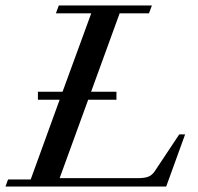

<svg xmlns="http://www.w3.org/2000/svg" viewBox="-25 -683 724 703"><path d="M-4.9 0 4.4 -25.9H87.4L193.4 -317.9H113.8V-347.2H204.1L309.1 -634.3H179.7L190.4 -663.1H531.2L520.5 -634.3H413.1L308.6 -347.2H401.4V-317.9H297.9L193.4 -30.8H481.4Q504.4 -30.8 518.1 -36.1Q531.7 -41.5 541 -55.2L631.3 -190.9H652.8L583.5 0Z"/></svg>

Font: Elstob 14pt Medium
Style: Italic
Weight: 500
Italic angle: -20°
Designer: Peter S. Baker
Version: Version 1.015